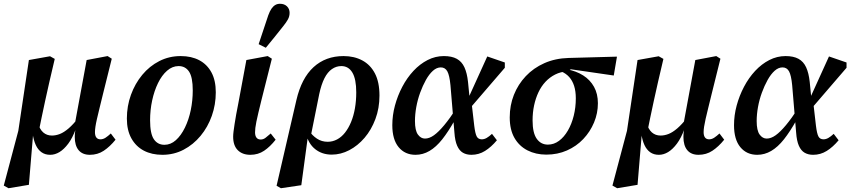

<svg xmlns="http://www.w3.org/2000/svg" viewBox="-31 -806 4504 1017"><path d="M14 191 -11 177 66 -113 122 -488 234 -508 259 -494Q243 -427 230.5 -372Q218 -317 208 -271Q198 -225 189.5 -184Q181 -143 173 -103L144 -91L122 173ZM235 14Q208 14 189 0.5Q170 -13 158.5 -38Q147 -63 142 -98L170 -156Q179 -121 198 -104.5Q217 -88 244 -88Q265 -88 286.5 -96.5Q308 -105 332.5 -126Q357 -147 385 -183L392 -124H371Q353 -75 330.5 -45Q308 -15 284 -0.5Q260 14 235 14ZM445 14Q406 14 385.5 -10.5Q365 -35 365 -81Q365 -99 368 -116.5Q371 -134 374 -149L366 -152L428 -488L539 -509L561 -495L515 -310Q504 -265 496 -232.5Q488 -200 482.5 -176Q477 -152 474.5 -135Q472 -118 472 -106Q472 -87 479.5 -77.5Q487 -68 501 -68Q515 -68 528 -76.5Q541 -85 556 -99L581 -66Q551 -29 518.5 -7.5Q486 14 445 14Z M829 14Q773 14 731 -8Q689 -30 665 -73Q641 -116 641 -178Q641 -244 662.5 -303.5Q684 -363 722.5 -409.5Q761 -456 813 -482.5Q865 -509 926 -509Q983 -509 1024.5 -487Q1066 -465 1089 -422.5Q1112 -380 1112 -317Q1112 -252 1091 -192.5Q1070 -133 1031.5 -86.5Q993 -40 941.5 -13Q890 14 829 14ZM840 -39Q873 -39 900.5 -63.5Q928 -88 948.5 -130Q969 -172 979.5 -223Q990 -274 990 -327Q990 -397 970.5 -426.5Q951 -456 915 -456Q882 -456 854 -431.5Q826 -407 806 -366Q786 -325 775 -274Q764 -223 764 -169Q764 -98 784 -68.5Q804 -39 840 -39Z M1295 14Q1253 14 1228.5 -10.5Q1204 -35 1204 -82Q1204 -93 1206 -109.5Q1208 -126 1211.5 -148.5Q1215 -171 1220 -199.5Q1225 -228 1232 -262L1274 -488L1387 -509L1409 -495L1376 -364Q1363 -313 1353.5 -274.5Q1344 -236 1337.5 -208.5Q1331 -181 1327 -161.5Q1323 -142 1321.5 -128.5Q1320 -115 1320 -105Q1320 -87 1327.5 -77Q1335 -67 1350 -67Q1364 -67 1376 -76.5Q1388 -86 1403 -99L1429 -66Q1400 -29 1368 -7.5Q1336 14 1295 14ZM1339 -572Q1352 -610 1364.5 -648.5Q1377 -687 1390 -725Q1398 -747 1407 -760Q1416 -773 1427 -779.5Q1438 -786 1452 -786Q1475 -786 1489 -772.5Q1503 -759 1503 -738Q1503 -720 1494.5 -704Q1486 -688 1469 -667Q1446 -638 1423.5 -610Q1401 -582 1377 -553Z M1457 191 1434 178 1539 -276Q1566 -392 1630 -450.5Q1694 -509 1789 -509Q1845 -509 1888 -486Q1931 -463 1955 -417Q1979 -371 1979 -300Q1979 -233 1957.5 -175.5Q1936 -118 1900 -76Q1864 -34 1819 -10.5Q1774 13 1726 13Q1675 13 1638.5 -16Q1602 -45 1590 -99L1606 -114Q1623 -88 1648 -71.5Q1673 -55 1705 -55Q1731 -55 1754.5 -67.5Q1778 -80 1796.5 -103.5Q1815 -127 1828.5 -159.5Q1842 -192 1849 -232Q1856 -272 1856 -317Q1856 -387 1835.5 -421.5Q1815 -456 1777 -456Q1750 -456 1727 -440Q1704 -424 1687.5 -391.5Q1671 -359 1660 -308L1614 -79L1599 -77L1565 175Z M2170 14Q2114 14 2080.5 -26.5Q2047 -67 2047 -143Q2047 -195 2061 -247Q2075 -299 2100 -346.5Q2125 -394 2159 -430.5Q2193 -467 2234 -488Q2275 -509 2320 -509Q2362 -509 2388.5 -494.5Q2415 -480 2429 -449.5Q2443 -419 2448 -372L2456 -291L2465 -279L2481 -140Q2486 -99 2494 -83.5Q2502 -68 2521 -68Q2534 -68 2547 -75.5Q2560 -83 2575 -97L2601 -63Q2571 -27 2538 -6.5Q2505 14 2466 14Q2440 14 2421 3Q2402 -8 2390.5 -34Q2379 -60 2376 -104L2355 -355Q2350 -407 2338.5 -428Q2327 -449 2304 -449Q2282 -449 2262 -431Q2242 -413 2225 -382.5Q2208 -352 2194.5 -315Q2181 -278 2174 -239Q2167 -200 2167 -165Q2167 -115 2182.5 -93.5Q2198 -72 2220 -72Q2243 -72 2267.5 -89.5Q2292 -107 2322 -143Q2352 -179 2389 -236L2401 -170H2378Q2344 -109 2311.5 -68Q2279 -27 2244 -6.5Q2209 14 2170 14ZM2452 -225 2441 -267 2550 -507 2643 -475V-447Z M2863 13Q2807 13 2763 -9.5Q2719 -32 2694 -75.5Q2669 -119 2669 -184Q2669 -248 2691 -303.5Q2713 -359 2754 -402.5Q2795 -446 2852.5 -471.5Q2910 -497 2981 -499L3237 -506L3220 -406L2993 -439L2974 -428Q2939 -426 2910 -411.5Q2881 -397 2858.5 -373Q2836 -349 2821 -317Q2806 -285 2798 -247.5Q2790 -210 2790 -168Q2790 -102 2812 -71Q2834 -40 2871 -40Q2903 -40 2930 -60Q2957 -80 2977 -114.5Q2997 -149 3008 -193Q3019 -237 3019 -285Q3019 -323 3010 -351Q3001 -379 2984 -398Q2967 -417 2941 -428L2971 -439Q3021 -430 3058 -406.5Q3095 -383 3115.5 -346Q3136 -309 3136 -259Q3136 -206 3115.5 -157Q3095 -108 3058.5 -69.5Q3022 -31 2972 -9Q2922 13 2863 13Z M3238 191 3213 177 3290 -113 3346 -488 3458 -508 3483 -494Q3467 -427 3454.5 -372Q3442 -317 3432 -271Q3422 -225 3413.5 -184Q3405 -143 3397 -103L3368 -91L3346 173ZM3459 14Q3432 14 3413 0.5Q3394 -13 3382.5 -38Q3371 -63 3366 -98L3394 -156Q3403 -121 3422 -104.5Q3441 -88 3468 -88Q3489 -88 3510.5 -96.5Q3532 -105 3556.5 -126Q3581 -147 3609 -183L3616 -124H3595Q3577 -75 3554.5 -45Q3532 -15 3508 -0.5Q3484 14 3459 14ZM3669 14Q3630 14 3609.5 -10.5Q3589 -35 3589 -81Q3589 -99 3592 -116.5Q3595 -134 3598 -149L3590 -152L3652 -488L3763 -509L3785 -495L3739 -310Q3728 -265 3720 -232.5Q3712 -200 3706.5 -176Q3701 -152 3698.5 -135Q3696 -118 3696 -106Q3696 -87 3703.5 -77.5Q3711 -68 3725 -68Q3739 -68 3752 -76.5Q3765 -85 3780 -99L3805 -66Q3775 -29 3742.5 -7.5Q3710 14 3669 14Z M3980 14Q3924 14 3890.5 -26.5Q3857 -67 3857 -143Q3857 -195 3871 -247Q3885 -299 3910 -346.5Q3935 -394 3969 -430.5Q4003 -467 4044 -488Q4085 -509 4130 -509Q4172 -509 4198.5 -494.5Q4225 -480 4239 -449.5Q4253 -419 4258 -372L4266 -291L4275 -279L4291 -140Q4296 -99 4304 -83.5Q4312 -68 4331 -68Q4344 -68 4357 -75.5Q4370 -83 4385 -97L4411 -63Q4381 -27 4348 -6.5Q4315 14 4276 14Q4250 14 4231 3Q4212 -8 4200.5 -34Q4189 -60 4186 -104L4165 -355Q4160 -407 4148.5 -428Q4137 -449 4114 -449Q4092 -449 4072 -431Q4052 -413 4035 -382.5Q4018 -352 4004.5 -315Q3991 -278 3984 -239Q3977 -200 3977 -165Q3977 -115 3992.5 -93.5Q4008 -72 4030 -72Q4053 -72 4077.5 -89.5Q4102 -107 4132 -143Q4162 -179 4199 -236L4211 -170H4188Q4154 -109 4121.5 -68Q4089 -27 4054 -6.5Q4019 14 3980 14ZM4262 -225 4251 -267 4360 -507 4453 -475V-447Z"/></svg>

Font: Source Serif 4 SemiBold
Style: Italic
Weight: 600
Italic angle: -12°
Designer: Frank Grießhammer
Foundry: Adobe Systems Incorporated
Version: Version 4.004;hotconv 1.0.116;makeotfexe 2.5.65601